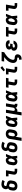

<svg xmlns="http://www.w3.org/2000/svg" viewBox="3982 -4813 1036 9040"><g transform="rotate(-90 4500.0 -293.0)"><path d="M258 8Q225 8 193 2.5Q161 -3 134 -17.5Q107 -32 87 -55.5Q67 -79 57 -108.5Q47 -138 46.5 -170.5Q46 -203 52 -235L64 -309Q67 -327 74 -345Q81 -363 93 -378.5Q105 -394 120.5 -406.5Q136 -419 153 -429Q140 -441 131 -457.5Q122 -474 117 -492Q112 -510 111.5 -529.5Q111 -549 114 -568Q118 -594 129 -618.5Q140 -643 156.5 -664.5Q173 -686 195.5 -702Q218 -718 243.5 -727Q269 -736 294.5 -740Q320 -744 345 -744Q400 -744 451 -731Q502 -718 548 -694L482 -588Q453 -603 421 -613.5Q389 -624 354 -624Q338 -624 322.5 -620.5Q307 -617 293.5 -608Q280 -599 271 -585Q262 -571 259 -556Q257 -541 262 -527Q267 -513 278.5 -505.5Q290 -498 305 -496.5Q320 -495 334.5 -492.5Q349 -490 363 -486.5Q377 -483 391 -479Q405 -475 418.5 -470.5Q432 -466 444.5 -459Q457 -452 467.5 -443Q478 -434 487.5 -423.5Q497 -413 503.5 -401Q510 -389 515 -375.5Q520 -362 522 -347.5Q524 -333 524 -318.5Q524 -304 522 -288.5Q520 -273 518 -258L505 -185Q501 -157 490.5 -130Q480 -103 462 -79.5Q444 -56 419.5 -38.5Q395 -21 368 -10.5Q341 0 313 4Q285 8 258 8ZM258 -112Q276 -112 294.5 -118Q313 -124 328 -137Q343 -150 351 -168Q359 -186 362 -204L374 -278Q376 -294 375.5 -310.5Q375 -327 367.5 -340Q360 -353 346.5 -360.5Q333 -368 317.5 -371.5Q302 -375 286.5 -377.5Q271 -380 255 -383Q244 -374 236 -363Q228 -352 222 -339.5Q216 -327 213 -314.5Q210 -302 208 -289L195 -216Q192 -197 192.5 -178.5Q193 -160 200.5 -144.5Q208 -129 223.5 -120.5Q239 -112 258 -112Z M982 0Q956 0 930.5 -3Q905 -6 882 -15Q859 -24 840 -39Q821 -54 810 -75.5Q799 -97 797 -123Q795 -149 799 -174L838 -410H718V-530H1005L943 -155Q941 -147 943.5 -139.5Q946 -132 952 -127.5Q958 -123 966 -121.5Q974 -120 982 -120H1075V0Z M1422 8Q1391 8 1361.5 1.5Q1332 -5 1308 -21Q1284 -37 1268 -61.5Q1252 -86 1244.5 -114.5Q1237 -143 1238 -173.5Q1239 -204 1244 -235L1262 -345Q1266 -371 1274.5 -396.5Q1283 -422 1298 -445Q1313 -468 1334 -486.5Q1355 -505 1379.5 -517Q1404 -529 1430 -533.5Q1456 -538 1482 -538Q1505 -538 1527 -532Q1549 -526 1566 -513Q1583 -500 1596 -482.5Q1609 -465 1618 -446Q1625 -467 1632 -488Q1639 -509 1646 -530H1768Q1741 -461 1715 -392Q1689 -323 1661 -255Q1667 -191 1672 -127.5Q1677 -64 1683 0H1561Q1561 -18 1561 -35.5Q1561 -53 1561 -70Q1547 -54 1532 -39Q1517 -24 1499 -13.5Q1481 -3 1461.5 2.5Q1442 8 1422 8ZM1422 -112Q1440 -112 1457 -121Q1474 -130 1487 -144Q1500 -158 1509.5 -174Q1519 -190 1527.5 -206.5Q1536 -223 1543.5 -240Q1551 -257 1558 -274Q1556 -289 1554.5 -304Q1553 -319 1550 -334Q1547 -349 1542.5 -363Q1538 -377 1530.5 -389.5Q1523 -402 1510 -410Q1497 -418 1482 -418Q1466 -418 1451.5 -409Q1437 -400 1427.5 -386Q1418 -372 1413 -356.5Q1408 -341 1406 -326L1387 -216Q1386 -205 1384.5 -194.5Q1383 -184 1383.5 -173Q1384 -162 1385 -152Q1386 -142 1390.5 -133Q1395 -124 1403 -118Q1411 -112 1422 -112Z M2058 8Q2025 8 1993 2.5Q1961 -3 1934 -17.5Q1907 -32 1887 -55.5Q1867 -79 1857 -108.5Q1847 -138 1846.5 -170.5Q1846 -203 1852 -235L1864 -309Q1867 -327 1874 -345Q1881 -363 1893 -378.5Q1905 -394 1920.5 -406.5Q1936 -419 1953 -429Q1940 -441 1931 -457.5Q1922 -474 1917 -492Q1912 -510 1911.5 -529.5Q1911 -549 1914 -568Q1918 -594 1929 -618.5Q1940 -643 1956.5 -664.5Q1973 -686 1995.5 -702Q2018 -718 2043.5 -727Q2069 -736 2094.5 -740Q2120 -744 2145 -744Q2200 -744 2251 -731Q2302 -718 2348 -694L2282 -588Q2253 -603 2221 -613.5Q2189 -624 2154 -624Q2138 -624 2122.5 -620.5Q2107 -617 2093.5 -608Q2080 -599 2071 -585Q2062 -571 2059 -556Q2057 -541 2062 -527Q2067 -513 2078.5 -505.5Q2090 -498 2105 -496.5Q2120 -495 2134.5 -492.5Q2149 -490 2163 -486.5Q2177 -483 2191 -479Q2205 -475 2218.5 -470.5Q2232 -466 2244.5 -459Q2257 -452 2267.5 -443Q2278 -434 2287.5 -423.5Q2297 -413 2303.5 -401Q2310 -389 2315 -375.5Q2320 -362 2322 -347.5Q2324 -333 2324 -318.5Q2324 -304 2322 -288.5Q2320 -273 2318 -258L2305 -185Q2301 -157 2290.5 -130Q2280 -103 2262 -79.5Q2244 -56 2219.5 -38.5Q2195 -21 2168 -10.5Q2141 0 2113 4Q2085 8 2058 8ZM2058 -112Q2076 -112 2094.5 -118Q2113 -124 2128 -137Q2143 -150 2151 -168Q2159 -186 2162 -204L2174 -278Q2176 -294 2175.5 -310.5Q2175 -327 2167.5 -340Q2160 -353 2146.5 -360.5Q2133 -368 2117.5 -371.5Q2102 -375 2086.5 -377.5Q2071 -380 2055 -383Q2044 -374 2036 -363Q2028 -352 2022 -339.5Q2016 -327 2013 -314.5Q2010 -302 2008 -289L1995 -216Q1992 -197 1992.5 -178.5Q1993 -160 2000.5 -144.5Q2008 -129 2023.5 -120.5Q2039 -112 2058 -112Z M2387 205 2478 -345Q2482 -373 2492 -399.5Q2502 -426 2519.5 -449.5Q2537 -473 2560.5 -491Q2584 -509 2610.5 -519.5Q2637 -530 2665 -534Q2693 -538 2720 -538Q2752 -538 2783.5 -532Q2815 -526 2842 -511.5Q2869 -497 2888.5 -473.5Q2908 -450 2918 -421Q2928 -392 2928.5 -359.5Q2929 -327 2924 -295L2905 -185Q2901 -160 2893.5 -136Q2886 -112 2873 -89.5Q2860 -67 2841 -48Q2822 -29 2799.5 -16Q2777 -3 2752 2.5Q2727 8 2702 8Q2680 8 2659 2.5Q2638 -3 2622.5 -16.5Q2607 -30 2597 -48.5Q2587 -67 2582 -87L2534 205ZM2661 -112Q2679 -112 2697 -118.5Q2715 -125 2729 -138Q2743 -151 2751 -168.5Q2759 -186 2762 -204L2780 -314Q2783 -333 2782.5 -351.5Q2782 -370 2774.5 -385.5Q2767 -401 2751.5 -409.5Q2736 -418 2717 -418Q2717 -418 2717 -418Q2717 -418 2717 -418Q2700 -418 2682 -411.5Q2664 -405 2651 -391.5Q2638 -378 2631 -360.5Q2624 -343 2622 -326L2606 -232Q2604 -219 2603 -205.5Q2602 -192 2602.5 -179Q2603 -166 2606.5 -154Q2610 -142 2617 -131.5Q2624 -121 2635.5 -116.5Q2647 -112 2661 -112Z M3222 8Q3191 8 3161.5 1.5Q3132 -5 3108 -21Q3084 -37 3068 -61.5Q3052 -86 3044.5 -114.5Q3037 -143 3038 -173.5Q3039 -204 3044 -235L3062 -345Q3066 -371 3074.5 -396.5Q3083 -422 3098 -445Q3113 -468 3134 -486.5Q3155 -505 3179.5 -517Q3204 -529 3230 -533.5Q3256 -538 3282 -538Q3305 -538 3327 -532Q3349 -526 3366 -513Q3383 -500 3396 -482.5Q3409 -465 3418 -446Q3425 -467 3432 -488Q3439 -509 3446 -530H3568Q3541 -461 3515 -392Q3489 -323 3461 -255Q3467 -191 3472 -127.5Q3477 -64 3483 0H3361Q3361 -18 3361 -35.5Q3361 -53 3361 -70Q3347 -54 3332 -39Q3317 -24 3299 -13.5Q3281 -3 3261.5 2.5Q3242 8 3222 8ZM3222 -112Q3240 -112 3257 -121Q3274 -130 3287 -144Q3300 -158 3309.5 -174Q3319 -190 3327.5 -206.5Q3336 -223 3343.5 -240Q3351 -257 3358 -274Q3356 -289 3354.5 -304Q3353 -319 3350 -334Q3347 -349 3342.5 -363Q3338 -377 3330.5 -389.5Q3323 -402 3310 -410Q3297 -418 3282 -418Q3266 -418 3251.5 -409Q3237 -400 3227.5 -386Q3218 -372 3213 -356.5Q3208 -341 3206 -326L3187 -216Q3186 -205 3184.5 -194.5Q3183 -184 3183.5 -173Q3184 -162 3185 -152Q3186 -142 3190.5 -133Q3195 -124 3203 -118Q3211 -112 3222 -112Z M3587 205 3708 -530H3855L3803 -216Q3801 -204 3800.5 -192Q3800 -180 3801 -168.5Q3802 -157 3806 -146Q3810 -135 3817.5 -127Q3825 -119 3836.5 -115.5Q3848 -112 3860 -112Q3876 -112 3891.5 -116.5Q3907 -121 3920 -131.5Q3933 -142 3940.5 -157Q3948 -172 3951 -188L4008 -530H4154L4090 -140Q4089 -134 4089.5 -128.5Q4090 -123 4093.5 -119Q4097 -115 4102.5 -113.5Q4108 -112 4113 -112H4133V8H4093Q4069 8 4044.5 4Q4020 0 3999 -10.5Q3978 -21 3963.5 -39Q3949 -57 3943 -80Q3933 -62 3919.5 -44.5Q3906 -27 3888.5 -14.5Q3871 -2 3850.5 3Q3830 8 3810 8Q3797 8 3784.5 6.5Q3772 5 3760 1Q3760 26 3757.5 51.5Q3755 77 3751 102L3734 205Z M4422 8Q4391 8 4361.5 1.5Q4332 -5 4308 -21Q4284 -37 4268 -61.5Q4252 -86 4244.5 -114.5Q4237 -143 4238 -173.5Q4239 -204 4244 -235L4262 -345Q4266 -371 4274.5 -396.5Q4283 -422 4298 -445Q4313 -468 4334 -486.5Q4355 -505 4379.5 -517Q4404 -529 4430 -533.5Q4456 -538 4482 -538Q4505 -538 4527 -532Q4549 -526 4566 -513Q4583 -500 4596 -482.5Q4609 -465 4618 -446Q4625 -467 4632 -488Q4639 -509 4646 -530H4768Q4741 -461 4715 -392Q4689 -323 4661 -255Q4667 -191 4672 -127.5Q4677 -64 4683 0H4561Q4561 -18 4561 -35.5Q4561 -53 4561 -70Q4547 -54 4532 -39Q4517 -24 4499 -13.5Q4481 -3 4461.5 2.5Q4442 8 4422 8ZM4422 -112Q4440 -112 4457 -121Q4474 -130 4487 -144Q4500 -158 4509.5 -174Q4519 -190 4527.5 -206.5Q4536 -223 4543.5 -240Q4551 -257 4558 -274Q4556 -289 4554.5 -304Q4553 -319 4550 -334Q4547 -349 4542.5 -363Q4538 -377 4530.5 -389.5Q4523 -402 4510 -410Q4497 -418 4482 -418Q4466 -418 4451.5 -409Q4437 -400 4427.5 -386Q4418 -372 4413 -356.5Q4408 -341 4406 -326L4387 -216Q4386 -205 4384.5 -194.5Q4383 -184 4383.5 -173Q4384 -162 4385 -152Q4386 -142 4390.5 -133Q4395 -124 4403 -118Q4411 -112 4422 -112Z M5182 0Q5156 0 5130.5 -3Q5105 -6 5082 -15Q5059 -24 5040 -39Q5021 -54 5010 -75.5Q4999 -97 4997 -123Q4995 -149 4999 -174L5038 -410H4889L4908 -530H5354L5335 -410H5185L5143 -155Q5141 -147 5143.5 -139.5Q5146 -132 5152 -127.5Q5158 -123 5166 -121.5Q5174 -120 5182 -120H5275V0Z M5782 0Q5756 0 5730.5 -3Q5705 -6 5682 -15Q5659 -24 5640 -39Q5621 -54 5610 -75.5Q5599 -97 5597 -123Q5595 -149 5599 -174L5638 -410H5518V-530H5805L5743 -155Q5741 -147 5743.5 -139.5Q5746 -132 5752 -127.5Q5758 -123 5766 -121.5Q5774 -120 5782 -120H5875V0ZM5723 -578 5661 -642 5828 -791 5908 -709Z M6210 205V85H6254Q6264 85 6273.5 83Q6283 81 6291.5 75.5Q6300 70 6305.5 61Q6311 52 6313 43Q6314 33 6311.5 24Q6309 15 6302 9.5Q6295 4 6285.5 2Q6276 0 6266 0Q6234 -1 6202.5 -6Q6171 -11 6144.5 -25Q6118 -39 6098 -62Q6078 -85 6067.5 -113.5Q6057 -142 6056 -174Q6055 -206 6060 -238Q6069 -294 6093.5 -348.5Q6118 -403 6155.5 -450.5Q6193 -498 6238.5 -538.5Q6284 -579 6333 -615H6123L6142 -735H6580L6561 -615Q6521 -592 6483 -566.5Q6445 -541 6408.5 -512.5Q6372 -484 6338 -452.5Q6304 -421 6276.5 -384.5Q6249 -348 6230.5 -306.5Q6212 -265 6204 -222Q6201 -204 6203 -185Q6205 -166 6214.5 -151.5Q6224 -137 6240.5 -129Q6257 -121 6275.5 -120Q6294 -119 6313 -118.5Q6332 -118 6350 -114Q6368 -110 6384.5 -103.5Q6401 -97 6415.5 -86.5Q6430 -76 6440.5 -62Q6451 -48 6456.5 -31Q6462 -14 6462.5 5Q6463 24 6460 43Q6456 66 6447.5 88.5Q6439 111 6424 130.5Q6409 150 6389 165Q6369 180 6346.5 189Q6324 198 6300.5 201.5Q6277 205 6254 205Z M6856 8Q6827 8 6798 4.5Q6769 1 6742.5 -8Q6716 -17 6693 -33Q6670 -49 6655 -72Q6640 -95 6634.5 -123.5Q6629 -152 6634 -181Q6637 -199 6645 -216.5Q6653 -234 6667.5 -247Q6682 -260 6699.5 -268.5Q6717 -277 6735 -283Q6721 -293 6710 -306Q6699 -319 6693 -334.5Q6687 -350 6686 -368Q6685 -386 6688 -404Q6691 -427 6703 -449Q6715 -471 6734 -487Q6753 -503 6776 -513Q6799 -523 6822 -528.5Q6845 -534 6868.5 -536Q6892 -538 6915 -538Q6942 -538 6968.5 -535Q6995 -532 7019.5 -524Q7044 -516 7065 -502.5Q7086 -489 7100.5 -468.5Q7115 -448 7121 -422Q7127 -396 7122 -369Q7122 -367 7121.5 -364.5Q7121 -362 7120 -360H6975Q6975 -361 6975 -361.5Q6975 -362 6975 -363Q6977 -375 6973 -387Q6969 -399 6960 -406Q6951 -413 6939 -415.5Q6927 -418 6915 -418Q6907 -418 6899 -417.5Q6891 -417 6883 -416Q6875 -415 6867 -413Q6859 -411 6851 -407.5Q6843 -404 6837.5 -397Q6832 -390 6831 -382Q6829 -370 6835 -359Q6841 -348 6851 -342Q6861 -336 6873.5 -334Q6886 -332 6899 -332H6966L6947 -219H6880Q6870 -219 6860 -218Q6850 -217 6840 -215Q6830 -213 6819.5 -209.5Q6809 -206 6800.5 -199.5Q6792 -193 6786 -184Q6780 -175 6778 -165Q6776 -151 6783 -139Q6790 -127 6802 -121.5Q6814 -116 6828 -114Q6842 -112 6856 -112Q6872 -112 6888 -114.5Q6904 -117 6919 -124.5Q6934 -132 6945 -145Q6956 -158 6960 -174H7106Q7100 -147 7088 -121.5Q7076 -96 7057.5 -74Q7039 -52 7014.5 -35.5Q6990 -19 6963.5 -9Q6937 1 6910 4.5Q6883 8 6856 8Z M7582 0Q7556 0 7530.5 -3Q7505 -6 7482 -15Q7459 -24 7440 -39Q7421 -54 7410 -75.5Q7399 -97 7397 -123Q7395 -149 7399 -174L7438 -410H7289L7308 -530H7754L7735 -410H7585L7543 -155Q7541 -147 7543.5 -139.5Q7546 -132 7552 -127.5Q7558 -123 7566 -121.5Q7574 -120 7582 -120H7675V0Z M8022 8Q7991 8 7961.5 1.5Q7932 -5 7908 -21Q7884 -37 7868 -61.5Q7852 -86 7844.5 -114.5Q7837 -143 7838 -173.5Q7839 -204 7844 -235L7862 -345Q7866 -371 7874.5 -396.5Q7883 -422 7898 -445Q7913 -468 7934 -486.5Q7955 -505 7979.5 -517Q8004 -529 8030 -533.5Q8056 -538 8082 -538Q8105 -538 8127 -532Q8149 -526 8166 -513Q8183 -500 8196 -482.5Q8209 -465 8218 -446Q8225 -467 8232 -488Q8239 -509 8246 -530H8368Q8341 -461 8315 -392Q8289 -323 8261 -255Q8267 -191 8272 -127.5Q8277 -64 8283 0H8161Q8161 -18 8161 -35.5Q8161 -53 8161 -70Q8147 -54 8132 -39Q8117 -24 8099 -13.5Q8081 -3 8061.5 2.5Q8042 8 8022 8ZM8022 -112Q8040 -112 8057 -121Q8074 -130 8087 -144Q8100 -158 8109.5 -174Q8119 -190 8127.5 -206.5Q8136 -223 8143.5 -240Q8151 -257 8158 -274Q8156 -289 8154.5 -304Q8153 -319 8150 -334Q8147 -349 8142.5 -363Q8138 -377 8130.5 -389.5Q8123 -402 8110 -410Q8097 -418 8082 -418Q8066 -418 8051.5 -409Q8037 -400 8027.5 -386Q8018 -372 8013 -356.5Q8008 -341 8006 -326L7987 -216Q7986 -205 7984.5 -194.5Q7983 -184 7983.5 -173Q7984 -162 7985 -152Q7986 -142 7990.5 -133Q7995 -124 8003 -118Q8011 -112 8022 -112Z M8782 0Q8756 0 8730.5 -3Q8705 -6 8682 -15Q8659 -24 8640 -39Q8621 -54 8610 -75.5Q8599 -97 8597 -123Q8595 -149 8599 -174L8638 -410H8518V-530H8805L8743 -155Q8741 -147 8743.5 -139.5Q8746 -132 8752 -127.5Q8758 -123 8766 -121.5Q8774 -120 8782 -120H8875V0Z"/></g></svg>

Font: Iosevka Curly HvExObl
Style: Regular
Weight: 900
Width: 7
Italic angle: -9°
Monospace: yes
Designer: Belleve Invis
Foundry: Belleve Invis
Version: Version 11.1.0; ttfautohint (v1.8.3)